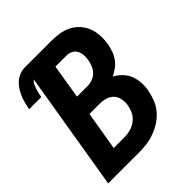

<svg xmlns="http://www.w3.org/2000/svg" viewBox="-200 -868 1001 1001"><g transform="rotate(-45 300.0 -367.5)"><path d="M23 0 132 -657Q121 -649 115.5 -637Q110 -625 106 -613Q102 -601 99.5 -589Q97 -577 95 -565H5Q9 -584 13.5 -603Q18 -622 26 -640.5Q34 -659 45 -676.5Q56 -694 71.5 -707.5Q87 -721 106 -728Q125 -735 144 -735H341Q371 -735 400 -730Q429 -725 454 -712Q479 -699 498 -677.5Q517 -656 527 -629.5Q537 -603 538.5 -573Q540 -543 535 -513Q531 -492 524 -471.5Q517 -451 504 -432.5Q491 -414 472.5 -400.5Q454 -387 434 -377Q457 -365 475.5 -346Q494 -327 504 -303Q514 -279 516 -251Q518 -223 513 -195Q508 -167 497 -138.5Q486 -110 466 -86Q446 -62 419.5 -45Q393 -28 364 -17.5Q335 -7 306 -3.5Q277 0 248 0ZM306 -435Q324 -435 342 -441.5Q360 -448 373.5 -461.5Q387 -475 394 -492.5Q401 -510 404 -527Q407 -545 406 -562.5Q405 -580 397 -595Q389 -610 373.5 -617.5Q358 -625 341 -625H259L228 -435ZM248 -110Q263 -110 278 -112Q293 -114 308 -119.5Q323 -125 336.5 -134.5Q350 -144 359.5 -156.5Q369 -169 374.5 -184Q380 -199 383 -214Q387 -236 383 -258.5Q379 -281 365 -296.5Q351 -312 330 -318.5Q309 -325 286 -325H210L174 -110Z"/></g></svg>

Font: Iosevka Curly XBdEx
Style: Italic
Weight: 800
Width: 7
Italic angle: -9°
Monospace: yes
Designer: Belleve Invis
Foundry: Belleve Invis
Version: Version 11.1.0; ttfautohint (v1.8.3)